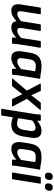

<svg xmlns="http://www.w3.org/2000/svg" viewBox="1160 -1896 921 3282"><g transform="rotate(90 1621.0 -255.5)"><path d="M162 12Q97 12 70.5 -29.5Q44 -71 58 -158L109 -480Q110 -492 121 -492H213Q225 -492 224 -480L175 -172Q162 -90 218 -90Q247 -90 276.5 -106.5Q306 -123 343 -156L395 -480Q396 -492 407 -492H499Q511 -492 510 -480L461 -172Q454 -129 464.5 -109.5Q475 -90 504 -90Q533 -90 563 -106.5Q593 -123 630 -157L680 -480Q683 -492 693 -492H785Q797 -492 796 -480L739 -125Q735 -96 732 -66.5Q729 -37 728 -12Q728 0 716 0H634Q623 0 623 -11Q622 -25 622.5 -40.5Q623 -56 624 -73Q582 -33 539.5 -10.5Q497 12 448 12Q399 12 374 -10Q349 -32 343 -76Q297 -34 254.5 -11Q212 12 162 12Z M972 12Q897 12 872 -39Q847 -90 860 -175L882 -308Q899 -413 953 -458.5Q1007 -504 1112 -504Q1171 -504 1220 -494Q1269 -484 1328 -480L1271 -125Q1266 -96 1263 -67.5Q1260 -39 1259 -12Q1259 0 1246 0H1167Q1156 0 1156 -12Q1155 -26 1155.5 -42Q1156 -58 1158 -74Q1113 -32 1065 -10Q1017 12 972 12ZM1030 -90Q1059 -90 1090 -105.5Q1121 -121 1161 -156L1199 -396Q1180 -401 1155 -403.5Q1130 -406 1109 -406Q1055 -406 1029.5 -380Q1004 -354 995 -300L977 -185Q970 -141 981 -115.5Q992 -90 1030 -90Z M1330 0Q1323 0 1322 -4Q1321 -8 1326 -13L1529 -253L1411 -479Q1408 -484 1410.5 -488Q1413 -492 1418 -492H1526Q1536 -492 1539 -483L1574 -406Q1583 -387 1591.5 -368Q1600 -349 1608 -329H1609Q1624 -348 1639 -367.5Q1654 -387 1668 -406L1730 -483Q1736 -492 1745 -492H1854Q1860 -492 1862 -488Q1864 -484 1859 -479L1669 -255L1799 -13Q1803 -8 1800 -4Q1797 0 1790 0H1684Q1675 0 1671 -9L1630 -93Q1620 -114 1610.5 -134.5Q1601 -155 1592 -177H1591Q1558 -135 1527 -94L1459 -9Q1452 0 1442 0Z M1851 185Q1839 185 1841 173L1928 -373Q1932 -400 1934.5 -428Q1937 -456 1938 -479Q1938 -492 1951 -492H2033Q2044 -492 2045 -480Q2045 -471 2045 -457Q2045 -443 2044 -430Q2090 -468 2131 -486Q2172 -504 2217 -504Q2363 -504 2334 -323L2312 -187Q2280 12 2114 12Q2081 12 2045.5 4.5Q2010 -3 1986 -16L1956 173Q1954 185 1944 185ZM2161 -402Q2111 -402 2039 -344L2001 -108Q2022 -97 2047.5 -91.5Q2073 -86 2095 -86Q2182 -86 2200 -198L2217 -305Q2225 -355 2211 -378.5Q2197 -402 2161 -402Z M2525 12Q2450 12 2425 -39Q2400 -90 2413 -175L2435 -308Q2452 -413 2506 -458.5Q2560 -504 2665 -504Q2724 -504 2773 -494Q2822 -484 2881 -480L2824 -125Q2819 -96 2816 -67.5Q2813 -39 2812 -12Q2812 0 2799 0H2720Q2709 0 2709 -12Q2708 -26 2708.5 -42Q2709 -58 2711 -74Q2666 -32 2618 -10Q2570 12 2525 12ZM2583 -90Q2612 -90 2643 -105.5Q2674 -121 2714 -156L2752 -396Q2733 -401 2708 -403.5Q2683 -406 2662 -406Q2608 -406 2582.5 -380Q2557 -354 2548 -300L2530 -185Q2523 -141 2534 -115.5Q2545 -90 2583 -90Z M2940 0Q2929 0 2930 -12L3005 -480Q3007 -492 3018 -492H3109Q3122 -492 3120 -480L3045 -12Q3043 0 3033 0ZM3172 -563Q3140 -563 3126 -579.5Q3112 -596 3115 -622L3117 -636Q3124 -696 3184 -696Q3216 -696 3230 -679.5Q3244 -663 3241 -636L3239 -622Q3232 -563 3172 -563ZM2988 -563Q2957 -563 2943 -579.5Q2929 -596 2932 -622L2933 -636Q2940 -696 3001 -696Q3032 -696 3046 -679.5Q3060 -663 3057 -636L3055 -622Q3049 -563 2988 -563Z"/></g></svg>

Font: Sofia Sans
Style: Bold Italic
Weight: 700
Italic angle: -9°
Designer: Botio Nikoltchev, Ani Petrova
Foundry: lettersoup
Version: Version 4.101; ttfautohint (v1.8.4.7-5d5b)